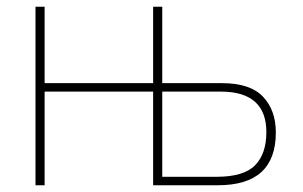

<svg xmlns="http://www.w3.org/2000/svg" viewBox="-20 -548 895 568"><path d="M633 -277Q768 -277 768 -157Q768 -93 734.5 -59Q701 -25 621 -25H460V-277ZM460 -528H433V-302H112V-528H85V0H112V-277H433V0H625Q796 0 796 -156Q796 -222 758 -262Q720 -302 637 -302H460Z"/></svg>

Font: Noto Sans Display Thin
Style: Regular
Weight: 250
Designer: Monotype Design Team
Foundry: Monotype Imaging Inc.
Version: Version 1.900